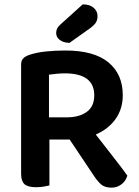

<svg xmlns="http://www.w3.org/2000/svg" viewBox="-20 -853 639 882"><path d="M207 -1Q198 1 181.5 4Q165 7 146 7Q108 7 92.5 -7Q77 -21 77 -54V-556Q77 -575 87 -585Q97 -595 115 -601Q147 -612 190.5 -616.5Q234 -621 280 -621Q412 -621 478 -566.5Q544 -512 544 -416Q544 -353 511 -306.5Q478 -260 420 -235Q464 -178 504.5 -126.5Q545 -75 565 -46Q557 -20 537 -5.5Q517 9 493 9Q462 9 445.5 -5Q429 -19 413 -43L300 -212H207ZM287 -314Q344 -314 378.5 -339Q413 -364 413 -415Q413 -516 278 -516Q258 -516 239.5 -514Q221 -512 205 -510V-314ZM360 -833Q392 -833 410 -817.5Q428 -802 428 -779Q428 -762 420.5 -749.5Q413 -737 392 -722L299 -656Q270 -657 254 -670Q238 -683 238 -701Q238 -712 242 -721Q246 -730 257 -740Z"/></svg>

Font: Baloo 2 SemiBold
Style: Regular
Weight: 600
Designer: Sarang Kulkarni and Ek Type
Foundry: Ek Type
Version: Version 1.640;hotconv 1.0.111;makeotfexe 2.5.65597; ttfautoh